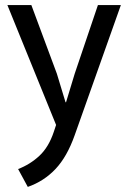

<svg xmlns="http://www.w3.org/2000/svg" viewBox="-20 -490 501 753"><path d="M9 -470H103L203 -201L237 -89H239L273 -201L364 -470H454L273 40Q243 125 197.5 173Q152 221 89 243L51 173Q98 155 134.5 121Q171 87 191 27L200 0Z"/></svg>

Font: Mukta Vaani
Style: Regular
Weight: 400
Designer: Noopur Datye, Girish Dalvi, Yashodeep Gholap, Pallavi Karambelkar
Foundry: Ek Type
Version: Version 2.538;PS 1.000;hotconv 16.6.51;makeotf.lib2.5.65220;